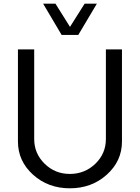

<svg xmlns="http://www.w3.org/2000/svg" viewBox="-20 -1020 765 1050"><path d="M215.8 -1000H283.2L362.8 -873L442.9 -1000H509.8L408.2 -829.1H316.9ZM78.1 -246.1V-750H167V-259.8Q167 -180.7 223.9 -124.8Q280.8 -68.8 361.8 -68.8Q443.8 -68.8 501.5 -124.5Q559.1 -180.2 559.1 -259.8V-750H647V-246.1Q647 -139.2 564 -64.7Q481 9.8 362.1 9.8Q243.2 9.8 160.6 -64.7Q78.1 -139.2 78.1 -246.1Z"/></svg>

Font: Oakes Grotesk
Style: Regular
Weight: 400
Designer: Samuel Oakes
Foundry: Samuel Oakes
Version: Version 1.0 | wf-rip DC20170320